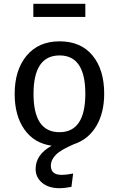

<svg xmlns="http://www.w3.org/2000/svg" viewBox="-20 -756 624 1008"><path d="M428 -736V-667H155V-736ZM368 1Q298 31 272.5 57.5Q247 84 247 114Q247 162 303 162Q330 162 364 155L355 225Q320 232 292 232Q235 232 201 203.5Q167 175 167 131Q167 56 251 9Q159 -4 108 -76.5Q57 -149 57 -263Q57 -388 119.5 -463.5Q182 -539 293 -539Q404 -539 465.5 -465Q527 -391 527 -264Q527 -164 485.5 -94Q444 -24 368 1ZM156 -263Q156 -62 292 -62Q428 -62 428 -264Q428 -465 293 -465Q156 -465 156 -263Z"/></svg>

Font: Fira Sans
Style: Regular
Weight: 400
Designer: Carrois Corporate & Edenspiekermann AG
Foundry: Carrois Corporate GbR & Edenspiekermann AG
Version: Version 4.106;PS 004.106;hotconv 1.0.70;makeotf.lib2.5.58329